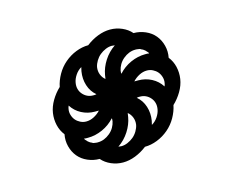

<svg xmlns="http://www.w3.org/2000/svg" viewBox="-68 -643 736 606"><g transform="rotate(-15 300.0 -340.0)"><path d="M229 -361Q232 -361 234.5 -361Q237 -361 240 -362Q223 -376 216 -398Q209 -420 213 -444Q214 -447 214.5 -450.5Q215 -454 216 -457Q204 -450 196 -438Q188 -426 186 -414Q184 -403 186.5 -393.5Q189 -384 195.5 -376.5Q202 -369 210.5 -365Q219 -361 229 -361ZM333 -404Q350 -423 373.5 -433.5Q397 -444 421 -444Q424 -444 427.5 -444Q431 -444 434 -443Q433 -446 432.5 -447Q432 -448 430.5 -449Q429 -450 428 -451.5Q427 -453 426 -454Q425 -455 423.5 -456Q422 -457 421 -458Q420 -459 418 -460Q416 -461 414.5 -461.5Q413 -462 412 -463Q411 -464 409 -464.5Q407 -465 405.5 -465Q404 -465 402 -465.5Q400 -466 398 -466Q396 -466 395 -466Q384 -466 374 -462Q364 -458 355 -450.5Q346 -443 340.5 -433.5Q335 -424 333 -414Q333 -411 332.5 -408.5Q332 -406 333 -404ZM280 -401 282 -414Q286 -437 300 -459Q314 -481 336 -496Q333 -496 330.5 -496.5Q328 -497 326 -497Q316 -497 305.5 -492.5Q295 -488 286.5 -481Q278 -474 272 -464Q266 -454 264 -444Q262 -431 266.5 -419.5Q271 -408 280 -401ZM454 -330Q455 -333 456 -335.5Q457 -338 457 -340Q459 -350 456 -360Q453 -370 447 -377Q441 -384 432 -388.5Q423 -393 413 -393Q400 -393 387.5 -386.5Q375 -380 366 -370H379Q402 -370 422 -359.5Q442 -349 454 -330ZM187 -287Q200 -287 212.5 -293.5Q225 -300 234 -310H221Q198 -310 178 -320.5Q158 -331 146 -350Q145 -347 144 -344.5Q143 -342 143 -340Q141 -330 144 -320Q147 -310 153 -303Q159 -296 168 -291.5Q177 -287 187 -287ZM205 -214Q216 -214 226 -218Q236 -222 245 -229.5Q254 -237 259.5 -246.5Q265 -256 267 -266Q267 -269 267.5 -271.5Q268 -274 267 -276Q250 -257 226.5 -246.5Q203 -236 179 -236Q176 -236 172.5 -236Q169 -236 166 -237Q167 -234 167.5 -233Q168 -232 169.5 -231Q171 -230 172 -228.5Q173 -227 174 -226Q175 -225 176.5 -224Q178 -223 179 -222Q180 -221 182 -220Q184 -219 185.5 -218.5Q187 -218 188 -217Q189 -216 191 -215.5Q193 -215 194.5 -215Q196 -215 198 -214.5Q200 -214 202 -214Q204 -214 205 -214ZM384 -223Q396 -230 404 -242Q412 -254 414 -266Q416 -277 413.5 -286.5Q411 -296 404.5 -303.5Q398 -311 389.5 -315Q381 -319 371 -319Q368 -319 365.5 -319Q363 -319 360 -318Q377 -304 384 -282Q391 -260 387 -236Q386 -233 385.5 -229.5Q385 -226 384 -223ZM274 -183Q284 -183 294.5 -187.5Q305 -192 313.5 -199Q322 -206 328 -216Q334 -226 336 -236Q338 -249 333.5 -260.5Q329 -272 320 -279L318 -266Q314 -243 300 -221Q286 -199 264 -184Q267 -184 269.5 -183.5Q272 -183 274 -183ZM266 -132Q246 -132 227.5 -140Q209 -148 197 -162Q177 -162 158.5 -170Q140 -178 128 -192.5Q116 -207 111 -226.5Q106 -246 110 -266Q98 -281 93.5 -300.5Q89 -320 92 -340Q95 -360 106.5 -379.5Q118 -399 134 -414Q138 -434 149 -453.5Q160 -473 177 -487.5Q194 -502 214.5 -510Q235 -518 255 -518Q273 -532 293.5 -540Q314 -548 334 -548Q354 -548 372.5 -540Q391 -532 403 -518Q423 -518 441.5 -510Q460 -502 472 -487.5Q484 -473 489 -453.5Q494 -434 490 -414Q502 -399 506.5 -379.5Q511 -360 508 -340Q505 -320 493.5 -300.5Q482 -281 466 -266Q462 -246 451 -226.5Q440 -207 423 -192.5Q406 -178 385.5 -170Q365 -162 345 -162Q327 -148 306.5 -140Q286 -132 266 -132Z"/></g></svg>

Font: Iosevka HT Medium Extended
Style: Italic
Weight: 500
Width: 7
Italic angle: -9°
Monospace: yes
Designer: Belleve Invis
Foundry: Belleve Invis
Version: Version 32.3.0; ttfautohint (v1.8.4)